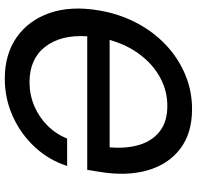

<svg xmlns="http://www.w3.org/2000/svg" viewBox="-30 -748 791 770"><g transform="rotate(-90 365.0 -363.5)"><path d="M312 11.7Q214.8 11.7 152.6 -35.9Q90.3 -83.5 66.4 -166.7Q42.5 -250 60.1 -357.9L68.4 -408.7H604Q610.8 -514.2 562 -577.1Q513.2 -640.1 419.9 -640.1Q369.6 -640.1 324.7 -621.1Q279.8 -602.1 245.8 -568.1Q211.9 -534.2 193.8 -489.3H84Q107.9 -563.5 160.4 -619.6Q212.9 -675.8 283.7 -707.5Q354.5 -739.3 433.6 -739.3Q531.7 -739.3 599.9 -691.7Q668 -644 697.3 -559.3Q726.6 -474.6 708 -363.3Q694.3 -280.8 658.4 -212.2Q622.6 -143.6 569.6 -93.5Q516.6 -43.5 450.9 -15.9Q385.3 11.7 312 11.7ZM589.4 -318.8H158.7Q152.8 -251 168.9 -198.7Q185.1 -146.5 223.9 -116.9Q262.7 -87.4 324.7 -87.4Q385.3 -87.4 438.2 -116.2Q491.2 -145 530.5 -197Q569.8 -249 589.4 -318.8Z"/></g></svg>

Font: Inter Display Medium
Style: Italic
Weight: 500
Italic angle: -9.39999°
Designer: Rasmus Andersson
Foundry: rsms
Version: Version 4.000;git-a52131595